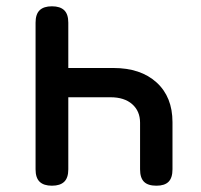

<svg xmlns="http://www.w3.org/2000/svg" viewBox="-20 -580 640 610"><path d="M145 -560Q171 -560 184 -547.5Q197 -535 197 -508V-364H340Q427 -364 477.5 -318Q528 -272 528 -192V-42Q528 -15 515.5 -2.5Q503 10 477 10Q450 10 437.5 -2.5Q425 -15 425 -42V-190Q425 -227 400 -249Q375 -271 331 -271H197V-42Q197 -15 184 -2.5Q171 10 145 10Q119 10 106 -2.5Q93 -15 93 -42V-508Q93 -535 106 -547.5Q119 -560 145 -560Z"/></svg>

Font: Maple Mono Medium
Style: Regular
Weight: 500
Monospace: yes
Designer: subframe7536
Version: Version 7.000